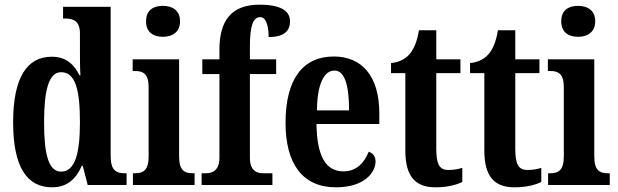

<svg xmlns="http://www.w3.org/2000/svg" viewBox="-20 -789 2636 819"><path d="M202 10C266 10 304 -25 329 -82H333L354 0H520V-50H513C473 -50 452 -64 452 -125V-760H249V-710H256C291 -710 321 -702 321 -646V-578C321 -539 321 -499 323 -468H319C296 -514 262 -547 201 -547C96 -547 36 -460 36 -267C36 -75 96 10 202 10ZM241 -57C188 -57 168 -127 168 -267C168 -405 188 -481 241 -481C302 -481 321 -405 321 -268C321 -134 300 -57 241 -57Z M675 -632C715 -632 748 -652 748 -698C748 -745 715 -764 675 -764C633 -764 603 -745 603 -698C603 -652 633 -632 675 -632ZM547 0H810V-50H801C766 -50 744 -63 744 -122V-536H546V-486H558C591 -486 614 -473 614 -418V-121C614 -63 591 -50 556 -50H547Z M840 0H1142V-50H1103C1078 -50 1046 -58 1046 -116V-473H1158V-536H1046V-593C1046 -679 1060 -716 1090 -716C1119 -716 1126 -666 1126 -631C1198 -631 1217 -662 1217 -698C1217 -734 1192 -769 1087 -769C966 -769 916 -700 916 -577V-536H843V-473H916V-116C916 -58 881 -50 859 -50H840Z M1413 10C1533 10 1582 -52 1582 -101C1582 -123 1569 -136 1553 -142C1534 -95 1501 -58 1445 -58C1371 -58 1332 -120 1330 -260H1598V-306C1598 -464 1524 -548 1404 -548C1273 -548 1198 -453 1198 -265C1198 -91 1270 10 1413 10ZM1469 -318H1332C1333 -428 1361 -488 1407 -488C1451 -488 1469 -423 1469 -318Z M1838 10C1894 10 1933 -3 1952 -13V-73C1934 -67 1914 -64 1892 -64C1853 -64 1841 -91 1841 -155V-477H1944V-536H1841V-660H1767C1759 -611 1746 -583 1731 -563C1715 -542 1689 -524 1648 -520V-477H1709V-147C1709 -31 1756 10 1838 10Z M2175 10C2231 10 2270 -3 2289 -13V-73C2271 -67 2251 -64 2229 -64C2190 -64 2178 -91 2178 -155V-477H2281V-536H2178V-660H2104C2096 -611 2083 -583 2068 -563C2052 -542 2026 -524 1985 -520V-477H2046V-147C2046 -31 2093 10 2175 10Z M2446 -632C2486 -632 2519 -652 2519 -698C2519 -745 2486 -764 2446 -764C2404 -764 2374 -745 2374 -698C2374 -652 2404 -632 2446 -632ZM2318 0H2581V-50H2572C2537 -50 2515 -63 2515 -122V-536H2317V-486H2329C2362 -486 2385 -473 2385 -418V-121C2385 -63 2362 -50 2327 -50H2318Z"/></svg>

Font: Noto Serif Khmer ExtraCondensed
Style: Bold
Weight: 700
Width: 2
Designer: Danh Hong and the Monotype Design Team
Foundry: Monotype Imaging Inc.
Version: Version 2.004